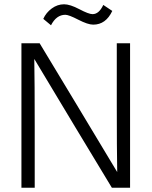

<svg xmlns="http://www.w3.org/2000/svg" viewBox="-20 -876 707 896"><path d="M142 0H80V-674H165L337 -389L527 -73Q525 -177 525 -388V-674H587V0H502L331 -283L140 -601Q142 -493 142 -285ZM285 -807Q243 -807 218 -758L182 -788Q195 -817 221.5 -836.5Q248 -856 279 -856Q307 -856 350.5 -833Q394 -810 412 -810Q442 -810 462 -853L504 -825Q474 -761 415 -761Q390 -761 345.5 -784Q301 -807 285 -807Z"/></svg>

Font: Hind Vadodara Light
Style: Regular
Weight: 300
Designer: Hitesh Malaviya
Foundry: Indian Type Foundry
Version: Version 1.000;PS 1.0;hotconv 1.0.86;makeotf.lib2.5.63406; tt